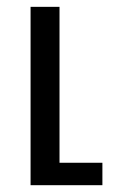

<svg xmlns="http://www.w3.org/2000/svg" viewBox="-20 -544 341 564"><path d="M154.8 -523.9V-65.9H280.8V0H69.8V-523.9Z"/></svg>

Font: Miedinger*
Style: Book
Weight: 400
Version: Version 001.000